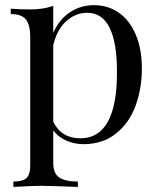

<svg xmlns="http://www.w3.org/2000/svg" viewBox="-20 -549 621 750"><path d="M293.9 -8.8Q437 -8.8 437 -267.1Q437 -499 320.8 -499Q275.4 -499 239.3 -466.8Q203.1 -434.6 188 -372.6V-73.2Q219.7 -8.8 293.9 -8.8ZM32.2 181.2V160.2Q68.8 160.2 83.5 146.5Q98.1 132.8 98.1 98.1V-405.8Q97.7 -452.1 81.1 -473.1Q64.5 -494.1 22 -494.1V-515.1Q53.7 -512.2 100.6 -512.2Q147.5 -512.2 188 -525.9V-420.4Q210.4 -472.2 252.4 -500.5Q293.9 -528.8 347.7 -528.8Q401.4 -528.8 443.4 -500Q485.4 -471.2 509.8 -415Q534.2 -358.4 534.2 -281.2Q534.2 -204.1 509.8 -136.7Q485.4 -69.3 433.6 -27.8Q381.8 14.2 305.2 14.2Q267.6 13.7 236.3 -1Q205.1 -15.6 188 -40V87.9Q188 128.9 211.9 144.5Q235.8 160.2 284.2 160.2V181.2Q169.9 176.8 140.6 176.8Q111.3 176.8 32.2 181.2Z"/></svg>

Font: PlayfairDisplay-Regular
Style: Regular
Weight: 400
Designer: Claus Eggers Sørensen
Foundry: Claus Eggers Sørensen
Version: Version 1.002;PS 001.002;hotconv 1.0.70;makeotf.lib2.5.58329